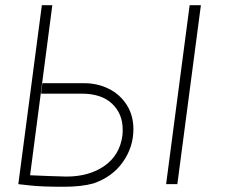

<svg xmlns="http://www.w3.org/2000/svg" viewBox="-20 -705 877 734"><path d="M490 -211Q490 -143 450 -86Q410 -29 338 -4Q292 9 223 9Q139 9 95 4L50 -1L140 -685H180L95 -35L168 -32L234 -30Q321 -30 379.5 -71Q438 -112 448 -187Q449 -195 449 -210Q449 -270 408.5 -308.5Q368 -347 292 -347H137L142 -387H301Q353 -387 396 -365.5Q439 -344 464.5 -304Q490 -264 490 -211ZM705 -685H748L658 -1H615Z"/></svg>

Font: Bellota Text Light
Style: Italic
Weight: 300
Italic angle: -7.5°
Designer: Kemie Guaida
Foundry: Kemie Guaida
Version: Version 4.001